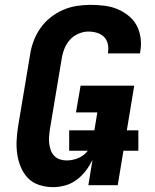

<svg xmlns="http://www.w3.org/2000/svg" viewBox="-20 -763 640 791"><path d="M199 8Q169 8 141.5 -1Q114 -10 95.5 -29Q77 -48 66 -74Q55 -100 51 -128Q47 -156 48.5 -185.5Q50 -215 55 -245L104 -538Q108 -566 118.5 -594Q129 -622 146.5 -647Q164 -672 188 -691Q212 -710 239.5 -722Q267 -734 296 -738.5Q325 -743 353 -743Q382 -743 410 -739.5Q438 -736 462.5 -726Q487 -716 508.5 -699Q530 -682 542.5 -659Q555 -636 559 -608Q563 -580 558 -552L557 -543H425V-547Q428 -565 424 -582.5Q420 -600 408 -611.5Q396 -623 379 -628Q362 -633 344 -633Q324 -633 303 -624Q282 -615 267.5 -598.5Q253 -582 245 -561.5Q237 -541 234 -520L185 -227Q183 -213 182 -198.5Q181 -184 183 -170Q185 -156 189.5 -143.5Q194 -131 203.5 -121Q213 -111 226.5 -106.5Q240 -102 254 -102Q273 -102 292.5 -108Q312 -114 327.5 -127Q343 -140 352 -159Q361 -178 364 -197L381 -300H293L312 -410H533L465 0H344L361 -104Q349 -80 333 -59Q317 -38 295.5 -22Q274 -6 248.5 1Q223 8 199 8ZM550 -142H265V-226H550Z"/></svg>

Font: Iosevka Aile Extrabold Oblique
Style: Regular
Weight: 800
Italic angle: -9°
Designer: Belleve Invis
Foundry: Belleve Invis
Version: Version 31.1.0; ttfautohint (v1.8.4)